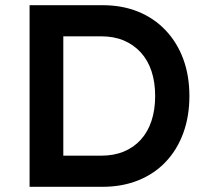

<svg xmlns="http://www.w3.org/2000/svg" viewBox="-20 -720 797 740"><path d="M94 0V-700H375Q451 -700 512.5 -675Q574 -650 618.5 -603Q663 -556 686.5 -492Q710 -428 710 -350Q710 -272 686.5 -207.5Q663 -143 619 -96.5Q575 -50 513 -25Q451 0 375 0ZM224 -101 214 -120H370Q419 -120 457.5 -136Q496 -152 523 -182Q550 -212 564 -254.5Q578 -297 578 -350Q578 -403 564 -445.5Q550 -488 522.5 -518Q495 -548 457 -564Q419 -580 370 -580H211L224 -597Z"/></svg>

Font: Mach Medium
Style: Regular
Weight: 500
Version: Version 1.002